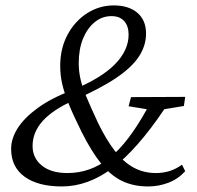

<svg xmlns="http://www.w3.org/2000/svg" viewBox="-20 -672 718 699"><path d="M205.1 6.8Q118.2 6.8 69.3 -28.8Q20.5 -64.5 20.5 -129.9Q20.5 -168 44.9 -206.1Q69.3 -244.1 118.7 -279.8Q168 -315.4 243.2 -343.8Q347.7 -386.7 397.9 -437.5Q448.2 -488.3 448.2 -545.9Q448.2 -577.1 432.1 -595.2Q416 -613.3 385.7 -613.3Q351.6 -613.3 324.7 -591.3Q297.9 -569.3 282.2 -531.2Q266.6 -493.2 266.6 -441.4Q266.6 -415 272.5 -386.7Q278.3 -358.4 293.9 -320.8Q309.6 -283.2 336.9 -224.6Q366.2 -164.1 397.9 -123Q429.7 -82 466.3 -62Q502.9 -42 547.9 -42Q572.3 -42 595.7 -48.8Q619.1 -55.7 642.6 -72.3L654.3 -48.8Q628.9 -20.5 593.3 -6.8Q557.6 6.8 519.5 6.8Q465.8 6.8 424.3 -13.2Q382.8 -33.2 347.7 -77.1Q312.5 -121.1 277.3 -191.4Q247.1 -252 230.5 -293Q213.9 -334 206.5 -366.2Q199.2 -398.4 199.2 -431.6Q199.2 -496.1 226.1 -545.9Q252.9 -595.7 297.4 -624Q341.8 -652.3 394.5 -652.3Q448.2 -652.3 480 -625.5Q511.7 -598.6 511.7 -549.8Q511.7 -505.9 485.8 -466.3Q460 -426.8 402.8 -388.2Q345.7 -349.6 250 -307.6Q171.9 -272.5 135.3 -231.4Q98.6 -190.4 98.6 -140.6Q98.6 -96.7 132.3 -69.3Q166 -42 225.6 -42Q310.5 -42 378.9 -97.2Q447.3 -152.3 514.6 -274.4L448.2 -285.2L457 -318.4L654.3 -319.3L649.4 -286.1L578.1 -274.4Q479.5 -127.9 390.1 -60.5Q300.8 6.8 205.1 6.8Z"/></svg>

Font: Crimson Pro Light
Style: Italic
Weight: 300
Italic angle: -12°
Designer: Jacques Le Bailly
Foundry: Baron von Fonthausen
Version: Version 1.003